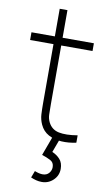

<svg xmlns="http://www.w3.org/2000/svg" viewBox="-101 -739 581 1027"><g transform="rotate(10 189.5 -225.5)"><path d="M203 239Q186.5 239 171.5 235Q156.5 231 143 225L157 188Q182 198 200 198Q222.5 198 234.8 183.5Q247 169 247 151Q247 125.5 226 114.8Q205 104 180 96L218 -7H260L231 71Q256.5 81.5 273.8 101Q291 120.5 291 153Q291 189 265 214Q239 239 203 239ZM349 0Q308.5 9 269 6.8Q229.5 4.5 198.5 -12.2Q167.5 -29 152 -63Q140 -89.5 138.5 -116.8Q137 -144 137 -179V-690H179V-179Q179 -144 179.8 -122.5Q180.5 -101 190 -82Q208 -46 247 -37.8Q286 -29.5 349 -40ZM10 -498V-540H349V-498Z"/></g></svg>

Font: Manrope ExtraLight ExtraLight
Style: Regular
Weight: 250
Version: Version 4.501